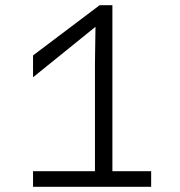

<svg xmlns="http://www.w3.org/2000/svg" viewBox="-20 -718 690 738"><path d="M345 0V-476L347 -615L237 -526L107 -421V-505L363 -698H412V0ZM107 0V-60H561V0Z"/></svg>

Font: Azeret Mono ExtraLight
Style: Regular
Weight: 250
Designer: Martin Vácha
Foundry: Displaay
Version: Version 1.002